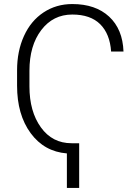

<svg xmlns="http://www.w3.org/2000/svg" viewBox="-20 -741 673 939"><path d="M367.2 178.2H307.1V9.3Q196.3 0.5 129.9 -89.8Q63.5 -180.2 63.5 -321.8V-397.5Q63.5 -490.7 97.2 -564.9Q130.9 -639.2 192.9 -680.2Q254.9 -721.2 333.5 -721.2Q447.3 -721.2 513.7 -659.7Q580.1 -598.1 584 -488.8H523.4Q517.6 -575.2 470 -622.6Q422.4 -669.9 333.5 -669.9Q239.7 -669.9 181.9 -594Q124 -518.1 124 -395V-318.4Q124 -195.8 179.9 -118.2Q235.8 -40.5 330.1 -40.5H367.2Z"/></svg>

Font: Roboto Light
Style: Regular
Weight: 300
Designer: Google
Version: Version 2.134; 2016; ttfautohint (v1.6)